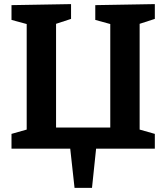

<svg xmlns="http://www.w3.org/2000/svg" viewBox="-20 -724 810 935"><path d="M343 191 322 0H36V-72L110 -93V-607L36 -627V-699L326 -704V-632L253 -608V-103H517V-607L444 -627V-699L734 -704V-632L660 -608V-93L734 -72V0H448L428 191Z"/></svg>

Font: Bitter
Style: Bold
Weight: 700
Designer: Sol Matas, and Bitter project Authors
Foundry: Sol Matas
Version: Version 2.001